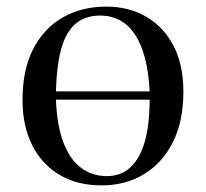

<svg xmlns="http://www.w3.org/2000/svg" viewBox="-20 -546 622 580"><path d="M287 14Q213 14 159.5 -18Q106 -50 77 -108Q48 -166 48 -244Q48 -335 80 -397.5Q112 -460 169 -493Q226 -526 301 -526Q370 -526 422.5 -495Q475 -464 504.5 -407Q534 -350 534 -269Q534 -181 503 -118Q472 -55 416 -20.5Q360 14 287 14ZM303 -14Q345 -14 373.5 -40Q402 -66 417 -117Q432 -168 432 -245H149Q152 -166 172 -114.5Q192 -63 225.5 -38.5Q259 -14 303 -14ZM149 -270H432Q429 -329 417.5 -372Q406 -415 387 -443Q368 -471 341.5 -485Q315 -499 283 -499Q237 -499 208 -474Q179 -449 165 -398.5Q151 -348 149 -270Z"/></svg>

Font: Literata 60pt
Style: Regular
Weight: 400
Designer: Latin by Veronika Burian and Jose Scaglione. Greek by Irene Vlachou. Cyrillic by Vera Evstafieva.
Foundry: TypeTogether
Version: Version 3.002